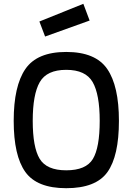

<svg xmlns="http://www.w3.org/2000/svg" viewBox="-20 -978 696 1009"><path d="M328 -83Q432 -83 468 -142.5Q504 -202 504 -343Q504 -482 467 -546.5Q430 -611 328 -611Q226 -611 189 -546.5Q152 -482 152 -343Q152 -204 188.5 -143.5Q225 -83 328 -83ZM328 11Q174 11 113 -74.5Q52 -160 52 -343Q52 -526 113.5 -615.5Q175 -705 328 -705Q482 -705 543.5 -615.5Q605 -526 605 -343Q605 -158 544.5 -73.5Q484 11 328 11ZM187 -865 418 -958 451 -870 217 -786Z"/></svg>

Font: TypoPRO Titillium Text
Style: 600 wt
Weight: 600
Designer: Accademia di Belle Arti di Urbino and others
Foundry: Accademia di Belle Arti di Urbino and others.
Version: Version 25.000